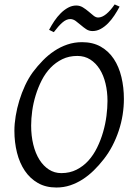

<svg xmlns="http://www.w3.org/2000/svg" viewBox="-20 -817 585 852"><path d="M457 -369.1Q457 -410.2 448.2 -446.5Q439.5 -482.9 422.4 -510Q405.3 -537.1 380.4 -553Q355.5 -568.8 323.2 -568.8Q286.1 -568.8 256.6 -554.4Q227.1 -540 204.1 -516.1Q181.2 -492.2 165 -460.4Q148.9 -428.7 138.4 -394.5Q127.9 -360.4 123 -325.4Q118.2 -290.5 118.2 -259.8Q118.2 -214.4 127.7 -175.5Q137.2 -136.7 154.8 -108.6Q172.4 -80.6 197 -64.7Q221.7 -48.8 252 -48.8Q289.6 -48.8 319.6 -64Q349.6 -79.1 372.3 -104.2Q395 -129.4 411.1 -162.4Q427.2 -195.3 437.5 -231Q447.8 -266.6 452.4 -302.5Q457 -338.4 457 -369.1ZM529.8 -377.9Q529.8 -343.3 524.2 -307.6Q518.6 -272 507.1 -237.3Q495.6 -202.6 478.8 -170.2Q461.9 -137.7 439.9 -109.9Q419.4 -83.5 396.2 -60.8Q373 -38.1 346.9 -21.2Q320.8 -4.4 291.7 5.4Q262.7 15.1 230 15.1Q183.1 15.1 148.2 -4.9Q113.3 -24.9 90.1 -59.3Q66.9 -93.8 55.4 -139.6Q43.9 -185.5 43.9 -236.8Q43.9 -267.6 49.6 -302Q55.2 -336.4 65.7 -370.8Q76.2 -405.3 91.3 -437.7Q106.4 -470.2 126 -497.1Q146.5 -524.4 170.2 -548.6Q193.8 -572.8 220.9 -590.8Q248 -608.9 278.8 -619.4Q309.6 -629.9 344.2 -629.9Q392.1 -629.9 427.2 -609.9Q462.4 -589.8 485.1 -555.4Q507.8 -521 518.8 -475.1Q529.8 -429.2 529.8 -377.9ZM510.7 -787.6Q500.5 -768.1 487.5 -748.5Q474.6 -729 459.5 -713.6Q444.3 -698.2 427 -688.7Q409.7 -679.2 390.6 -679.2Q375 -679.2 362.5 -687.5Q350.1 -695.8 338.6 -705.8Q327.1 -715.8 315.7 -724.1Q304.2 -732.4 291.5 -732.4Q274.4 -732.4 256.8 -717Q239.3 -701.7 218.8 -674.3L197.8 -684.6Q208 -704.1 220.9 -723.4Q233.9 -742.7 249.3 -758.1Q264.6 -773.4 282.2 -783Q299.8 -792.5 318.4 -792.5Q334.5 -792.5 347.9 -784.2Q361.3 -775.9 373 -765.9Q384.8 -755.9 395 -747.6Q405.3 -739.3 415.5 -739.3Q432.6 -739.3 451.4 -754.6Q470.2 -770 488.8 -797.4Z"/></svg>

Font: Gentium Basic
Style: Italic
Weight: 400
Italic angle: -8°
Designer: J. Victor Gaultney and Annie Olsen
Foundry: SIL International
Version: Version 1.102; 2013; Maintenance release